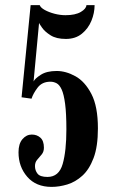

<svg xmlns="http://www.w3.org/2000/svg" viewBox="-20 -720 462 752"><path d="M182 12Q121 12 86.8 -27.5Q52.5 -67 52.5 -123.5Q52.5 -157 68 -175Q83.5 -193 104.5 -193Q124.5 -193 138.2 -180.8Q152 -168.5 152 -141.5Q152 -125.5 143.2 -115Q134.5 -104.5 125.8 -94.5Q117 -84.5 117 -69.5Q117 -52.5 127 -39.8Q137 -27 166 -27Q211 -27 225.5 -77.8Q240 -128.5 240 -213.5Q240 -276 235 -313.5Q230 -351 221.5 -369.5Q213 -388 201.5 -394Q190 -400 177.5 -400Q145 -400 127.5 -377Q110 -354 103.5 -333.5L64.5 -339L100 -700H135.5Q139 -690 155.2 -681Q171.5 -672 193.5 -666.2Q215.5 -660.5 236.5 -660.5Q275 -660.5 296.5 -673.2Q318 -686 318.5 -700H350.5Q350.5 -669 338 -638.5Q325.5 -608 300.5 -587.8Q275.5 -567.5 238 -567.5Q200.5 -567.5 178 -581.8Q155.5 -596 144.8 -611.5Q134 -627 133 -630L111.5 -401Q117 -412.5 140 -427.2Q163 -442 202 -442Q238 -442 275.2 -421.5Q312.5 -401 338 -352Q363.5 -303 363.5 -217Q363.5 -146 346.5 -101Q329.5 -56 302.2 -31.5Q275 -7 243.5 2.5Q212 12 182 12Z"/></svg>

Font: Imbue 10pt
Style: Bold
Weight: 700
Designer: Tyler Finck
Foundry: Etcetera Type Company
Version: Version 1.102; ttfautohint (v1.8.3)